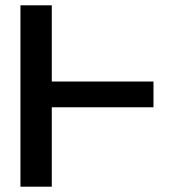

<svg xmlns="http://www.w3.org/2000/svg" viewBox="-20 -703 665 723"><path d="M558 -299H175V0H57V-683H175V-396H558Z"/></svg>

Font: New Athena Unicode
Style: Bold
Weight: 700
Designer: J. Rusten 1997; rev. by R. Hancock 2001, 2002, rev. by D. Mastronarde 2002-2021
Foundry: Society for Classical Studies (formerly American Philological Association)
Version: Version 5.008